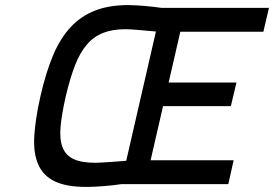

<svg xmlns="http://www.w3.org/2000/svg" viewBox="-20 -725 1079 756"><path d="M458 0Q426 5 387 8Q348 11 320 11Q240 11 194.5 -11.5Q149 -34 130 -78.5Q111 -123 115 -189.5Q119 -256 139 -345Q160 -438 188.5 -506Q217 -574 258 -618Q299 -662 354.5 -683.5Q410 -705 485 -705Q499 -705 516 -704Q533 -703 551 -701.5Q569 -700 585.5 -698Q602 -696 616 -694H1039L1017 -600H690L644 -400H911L889 -307H622L573 -94H900L879 0ZM357 -84Q365 -84 380 -85Q395 -86 412 -87Q429 -88 446.5 -89.5Q464 -91 477 -92L594 -601Q581 -602 564.5 -603.5Q548 -605 531 -606.5Q514 -608 499 -609Q484 -610 475 -610Q423 -610 386 -595.5Q349 -581 322 -549.5Q295 -518 275.5 -468Q256 -418 239 -346Q223 -276 218.5 -226Q214 -176 226.5 -144.5Q239 -113 270 -98.5Q301 -84 357 -84Z"/></svg>

Font: Panefresco 600wt
Style: Italic
Weight: 600
Foundry: Campivisivi & Chank Co
Version: Version 1.000